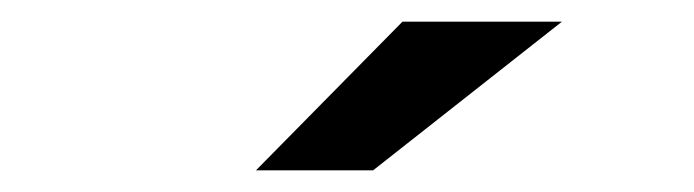

<svg xmlns="http://www.w3.org/2000/svg" viewBox="-20 -764 640 177"><path d="M216 -607 351 -744H498L324 -607Z"/></svg>

Font: MOST Montserrat SemiBold
Style: Regular
Weight: 600
Designer: Julieta Ulanovsky
Foundry: Julieta Ulanovsky
Version: Version 8.000;March 11, 2024;FontCreator 15.0.0.2926 64-bit